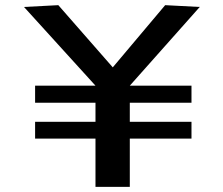

<svg xmlns="http://www.w3.org/2000/svg" viewBox="-20 -724 866 744"><path d="M116 -326V-392H350L73 -697L206 -704L417 -463L620 -704L754 -697L483 -392H722V-326H483V-252H722V-187H483V0H350V-187H116V-252H350V-326Z"/></svg>

Font: Georama Extended Medium
Style: Regular
Weight: 500
Width: 7
Designer: Jean-Baptiste Levee
Foundry: Production Type
Version: Version 1.000